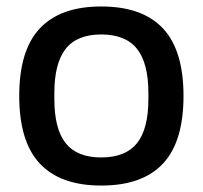

<svg xmlns="http://www.w3.org/2000/svg" viewBox="-20 -558 623 590"><path d="M291 12.2Q165.5 12.2 102.3 -55.4Q39.1 -123 39.1 -263.2Q39.1 -403.3 102.3 -470.7Q165.5 -538.1 291 -538.1Q417.5 -538.1 480.7 -470.7Q543.9 -403.3 543.9 -263.2Q543.9 -122.6 480.7 -55.2Q417.5 12.2 291 12.2ZM291 -74.2Q365.7 -74.2 400.9 -117.9Q436 -161.6 436 -253.9V-272Q436 -363.8 400.9 -408Q365.7 -452.1 291 -452.1Q216.8 -452.1 181.9 -408Q147 -363.8 147 -272V-253.9Q147 -161.6 181.9 -117.9Q216.8 -74.2 291 -74.2Z"/></svg>

Font: Archivo Medium
Style: Regular
Weight: 500
Designer: Hector Gatti
Foundry: Omnibus-Type
Version: Version 2.001